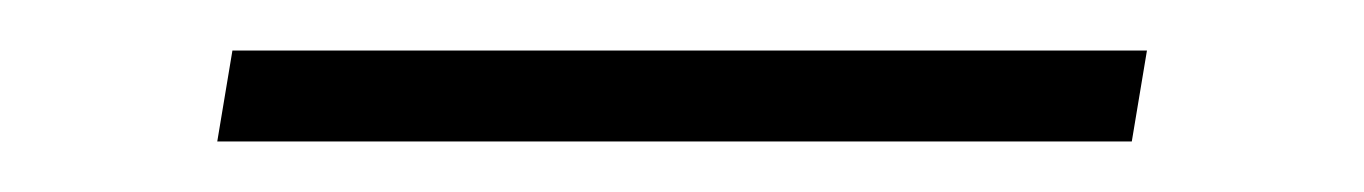

<svg xmlns="http://www.w3.org/2000/svg" viewBox="-20 -378 540 76"><path d="M428 -322H66L72 -358H434Z"/></svg>

Font: Iosevka SS04 Extralight
Style: Italic
Weight: 200
Italic angle: -9°
Monospace: yes
Designer: Belleve Invis
Foundry: Belleve Invis
Version: Version 19.0.0; ttfautohint (v1.8.4)